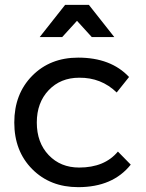

<svg xmlns="http://www.w3.org/2000/svg" viewBox="-20 -770 602 793"><path d="M298 -684 237 -617H144L249 -750H347L452 -617H359ZM467 -144 520 -90Q446 3 303 3Q187 3 113 -71.5Q39 -146 39 -264Q39 -382 113 -457Q187 -532 303 -532Q438 -532 513 -452L462 -388Q398 -450 307 -449Q230 -449 181 -397.5Q132 -346 132 -264Q132 -181 181 -129.5Q230 -78 307 -78Q412 -78 467 -144Z"/></svg>

Font: Montserrat arm
Style: Regular
Weight: 400
Designer: Julieta Ulanovsky
Foundry: Julieta Ulanovsky
Version: Version 6.000;PS 006.000;hotconv 1.0.88;makeotf.lib2.5.64775